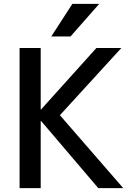

<svg xmlns="http://www.w3.org/2000/svg" viewBox="-20 -980 694 1000"><path d="M357 -960H497L347 -790H247ZM192 -730V-410H194L482 -730H612L292 -380L622 0H492L194 -350H192V0H82V-730Z"/></svg>

Font: Mplus 1p Medium
Style: Regular
Weight: 500
Version: Version 1.061